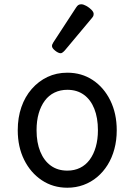

<svg xmlns="http://www.w3.org/2000/svg" viewBox="-20 -859 629 898"><path d="M295 19Q228 19 175.5 -16Q123 -51 93 -111.5Q63 -172 63 -250Q63 -309 80 -358Q97 -407 128.5 -443Q160 -479 202 -499Q244 -519 295 -519Q362 -519 414 -484.5Q466 -450 496 -389Q526 -328 526 -250Q526 -203 515 -162Q504 -121 483.5 -88Q463 -55 434.5 -31Q406 -7 370.5 6Q335 19 295 19ZM295 -61Q328 -61 354.5 -74Q381 -87 399.5 -112Q418 -137 428 -172Q438 -207 438 -250Q438 -308 421 -350.5Q404 -393 372 -416Q340 -439 295 -439Q262 -439 235 -426Q208 -413 189.5 -388Q171 -363 161 -328.5Q151 -294 151 -250Q151 -192 168.5 -149.5Q186 -107 218 -84Q250 -61 295 -61ZM264 -610Q253 -610 238 -622Q223 -634 223 -644Q223 -647 224 -650Q225 -653 229 -660L336 -824Q341 -832 346.5 -835.5Q352 -839 360 -839Q370 -839 383.5 -831.5Q397 -824 407.5 -813.5Q418 -803 418 -794Q418 -787 415.5 -782.5Q413 -778 406 -770L283 -623Q271 -610 264 -610Z"/></svg>

Font: Playwrite PT
Style: Regular
Weight: 400
Designer: Veronika Burian, José Scaglione
Foundry: TypeTogether
Version: Version 1.002